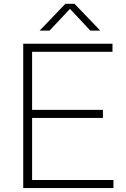

<svg xmlns="http://www.w3.org/2000/svg" viewBox="-20 -964 646 984"><path d="M99 0V-740H556.5V-698.5H144.5V-401H507.5V-359.5H144.5V-41.5H561.5V0ZM183 -807 315 -944.5H362L494 -807H443L338.5 -918.5L234 -807Z"/></svg>

Font: Encode Sans SmExp XLt
Style: Regular
Weight: 200
Width: 6
Designer: Multiple Designers
Foundry: Impallari Type
Version: Version 3.002; ttfautohint (v1.8.3) -l 8 -r 50 -G 200 -x 14 